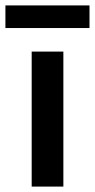

<svg xmlns="http://www.w3.org/2000/svg" viewBox="-68 -689 350 709"><path d="M49 0H166V-498.5H49ZM-48 -669V-585.5H262.5V-669Z"/></svg>

Font: MCL Standard Medium
Style: Regular
Weight: 500
Designer: Květoslav Bartoš
Foundry: Florian Karsten
Version: Version 1.001;Glyphs 3.2.3 (3260)